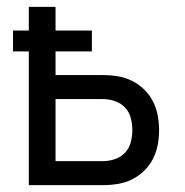

<svg xmlns="http://www.w3.org/2000/svg" viewBox="-20 -540 540 560"><path d="M64 0V-390H18V-451H64V-520H142V-451H248V-390H142V-321H280Q302 -321 323.5 -317.5Q345 -314 364.5 -304.5Q384 -295 400 -279.5Q416 -264 426 -244.5Q436 -225 440 -203.5Q444 -182 444 -161Q444 -139 440 -117.5Q436 -96 426 -76.5Q416 -57 400 -41.5Q384 -26 364.5 -16.5Q345 -7 323.5 -3.5Q302 0 280 0ZM142 -70H280Q298 -70 315.5 -76Q333 -82 345 -95Q357 -108 361.5 -125.5Q366 -143 366 -161Q366 -178 361.5 -195.5Q357 -213 345 -226Q333 -239 315.5 -245Q298 -251 280 -251H142Z"/></svg>

Font: Iosevka srxl
Style: Regular
Weight: 400
Monospace: yes
Designer: Belleve Invis
Foundry: Belleve Invis
Version: Version 33.0.1; ttfautohint (v1.8.3)